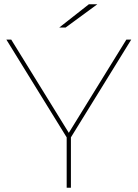

<svg xmlns="http://www.w3.org/2000/svg" viewBox="-20 -887 650 907"><path d="M295 0V-245L300 -230L10 -700H33L309 -253H301L577 -700H600L310 -230L315 -245V0ZM260 -757 400 -867H440L290 -757Z"/></svg>

Font: Montserrat Thin
Style: Regular
Weight: 100
Designer: Julieta Ulanovsky
Foundry: Julieta Ulanovsky
Version: Version 9.000